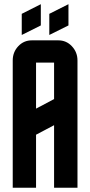

<svg xmlns="http://www.w3.org/2000/svg" viewBox="-20 -885 425 905"><path d="M212.4 -819.8 302.7 -865.2V-765.1L212.4 -720.2ZM82.5 -819.8 172.4 -865.2V-765.1L82.5 -720.2ZM40 0V-600.1Q40 -639.6 66.4 -667.5Q92.3 -694.8 129.9 -694.8H254.9Q292.5 -694.8 318.4 -667.5Q345.2 -639.2 345.2 -600.1V0H234.9V-294.9L149.9 -250V0ZM149.9 -373 234.9 -418V-589.8H149.9Z"/></svg>

Font: Horta
Style: Regular
Weight: 600
Width: 3
Version: Version 0.11